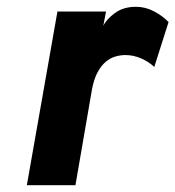

<svg xmlns="http://www.w3.org/2000/svg" viewBox="-20 -545 516 565"><path d="M149 -511H292L284 -469Q293 -488 318 -506.5Q343 -525 380 -525Q408 -525 433.5 -511.5Q459 -498 476 -480L434 -348Q417 -364 394.5 -373.5Q372 -383 349 -383Q334 -383 319 -378.5Q304 -374 291 -363Q278 -352 267.5 -333Q257 -314 251 -284L202 0H59Z"/></svg>

Font: Overpass Heavy
Style: Italic
Weight: 900
Italic angle: -10°
Designer: Delve Withrington, Dave Bailey
Foundry: Delve Fonts
Version: Version 3.000;DELV;Overpass